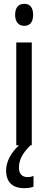

<svg xmlns="http://www.w3.org/2000/svg" viewBox="-20 -759 251 1003"><path d="M107 -739C76 -739 59 -719 59 -681C59 -645 77 -624 107 -624C137 -624 153 -645 153 -681C153 -718 138 -739 107 -739ZM79 117C79 79 94 45 139 0H146V-537H65V0H79C37 39 12 86 12 131C12 192 44 224 108 224C128 224 144 221 155 216V160C148 163 139 166 124 166C95 166 79 149 79 117Z"/></svg>

Font: Noto Sans Sinhala UI ExtraCondensed
Style: Regular
Weight: 400
Width: 2
Designer: Jelle Bosma - Monotype Design Team
Foundry: Monotype Imaging Inc.
Version: Version 2.006